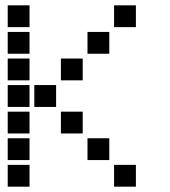

<svg xmlns="http://www.w3.org/2000/svg" viewBox="-20 -711 640 722"><path d="M10 -691Q9 -691 9 -691Q9 -691 9 -690V-610Q9 -609 9 -609Q9 -609 10 -609H90Q91 -609 91 -609Q91 -609 91 -610V-690Q91 -691 91 -691Q91 -691 90 -691ZM410 -691Q409 -691 409 -691Q409 -691 409 -690V-610Q409 -609 409 -609Q409 -609 410 -609H490Q491 -609 491 -609Q491 -609 491 -610V-690Q491 -691 491 -691Q491 -691 490 -691ZM10 -591Q9 -591 9 -591Q9 -591 9 -590V-510Q9 -509 9 -509Q9 -509 10 -509H90Q91 -509 91 -509Q91 -509 91 -510V-590Q91 -591 91 -591Q91 -591 90 -591ZM310 -591Q309 -591 309 -591Q309 -591 309 -590V-510Q309 -509 309 -509Q309 -509 310 -509H390Q391 -509 391 -509Q391 -509 391 -510V-590Q391 -591 391 -591Q391 -591 390 -591ZM10 -491Q9 -491 9 -491Q9 -491 9 -490V-410Q9 -409 9 -409Q9 -409 10 -409H90Q91 -409 91 -409Q91 -409 91 -410V-490Q91 -491 91 -491Q91 -491 90 -491ZM210 -491Q209 -491 209 -491Q209 -491 209 -490V-410Q209 -409 209 -409Q209 -409 210 -409H290Q291 -409 291 -409Q291 -409 291 -410V-490Q291 -491 291 -491Q291 -491 290 -491ZM10 -391Q9 -391 9 -391Q9 -391 9 -390V-310Q9 -309 9 -309Q9 -309 10 -309H90Q91 -309 91 -309Q91 -309 91 -310V-390Q91 -391 91 -391Q91 -391 90 -391ZM110 -391Q109 -391 109 -391Q109 -391 109 -390V-310Q109 -309 109 -309Q109 -309 110 -309H190Q191 -309 191 -309Q191 -309 191 -310V-390Q191 -391 191 -391Q191 -391 190 -391ZM10 -291Q9 -291 9 -291Q9 -291 9 -290V-210Q9 -209 9 -209Q9 -209 10 -209H90Q91 -209 91 -209Q91 -209 91 -210V-290Q91 -291 91 -291Q91 -291 90 -291ZM210 -291Q209 -291 209 -291Q209 -291 209 -290V-210Q209 -209 209 -209Q209 -209 210 -209H290Q291 -209 291 -209Q291 -209 291 -210V-290Q291 -291 291 -291Q291 -291 290 -291ZM10 -191Q9 -191 9 -191Q9 -191 9 -190V-110Q9 -109 9 -109Q9 -109 10 -109H90Q91 -109 91 -109Q91 -109 91 -110V-190Q91 -191 91 -191Q91 -191 90 -191ZM310 -191Q309 -191 309 -191Q309 -191 309 -190V-110Q309 -109 309 -109Q309 -109 310 -109H390Q391 -109 391 -109Q391 -109 391 -110V-190Q391 -191 391 -191Q391 -191 390 -191ZM10 -91Q9 -91 9 -91Q9 -91 9 -90V-10Q9 -9 9 -9Q9 -9 10 -9H90Q91 -9 91 -9Q91 -9 91 -10V-90Q91 -91 91 -91Q91 -91 90 -91ZM410 -91Q409 -91 409 -91Q409 -91 409 -90V-10Q409 -9 409 -9Q409 -9 410 -9H490Q491 -9 491 -9Q491 -9 491 -10V-90Q491 -91 491 -91Q491 -91 490 -91Z"/></svg>

Font: Doto Black ExtraBold
Style: Regular
Weight: 800
Monospace: yes
Version: Version 1.000